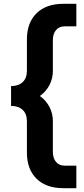

<svg xmlns="http://www.w3.org/2000/svg" viewBox="-20 -755 438 1006"><path d="M121 44V-121Q121 -158 99 -179Q77 -200 38 -200V-304Q77 -304 99 -325Q121 -346 121 -383V-548Q121 -636 171.5 -685.5Q222 -735 312 -735H380V-617H319Q290 -617 273.5 -597.5Q257 -578 257 -544V-383Q257 -344 239.5 -310Q222 -276 189 -252Q222 -228 239.5 -194Q257 -160 257 -121V40Q257 74 273.5 93.5Q290 113 319 113H380V231H312Q222 231 171.5 181.5Q121 132 121 44Z"/></svg>

Font: Stavian Bold
Style: Bold
Weight: 700
Version: Version 1.000; ttfautohint (v1.6)